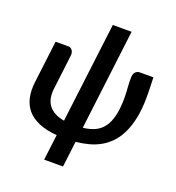

<svg xmlns="http://www.w3.org/2000/svg" viewBox="-156 -846 1045 1139"><g transform="rotate(20 367.0 -277.0)"><path d="M693 -513Q693.5 -500 694 -483.5Q694.5 -467 695 -450Q695.5 -433 695.8 -418Q696 -403 696 -393Q696 -318.5 684.8 -261.2Q673.5 -204 653.2 -161Q633 -118 605 -88.2Q577 -58.5 543 -39.2Q509 -20 470.2 -9.8Q431.5 0.5 390 4.5L370 167.5H251L271 5.5Q203.5 0 156.8 -19.8Q110 -39.5 82.5 -72Q55 -104.5 45.5 -149Q36 -193.5 43 -248.5L75.5 -513H158Q165.5 -513 171.5 -509Q177.5 -505 181.8 -498.8Q186 -492.5 187.8 -484.2Q189.5 -476 188.5 -467.5L162 -248.5Q153.5 -179.5 185.2 -140.2Q217 -101 282.5 -90L360.5 -722.5H479L401.5 -88.5Q443 -93 475.2 -107.5Q507.5 -122 529.2 -151.2Q551 -180.5 562.2 -226.8Q573.5 -273 573.5 -341Q573.5 -361.5 572.2 -379Q571 -396.5 570 -412.5Q569 -428.5 568.5 -443.5Q568 -458.5 569 -473.5Q571.5 -495 583 -504Q594.5 -513 607 -513Z"/></g></svg>

Font: Lato 2
Style: Bold Italic
Weight: 700
Italic angle: -7°
Designer: Lukasz Dziedzic with Adam Twardoch and Botio Nikoltchev
Foundry: tyPoland Lukasz Dziedzic
Version: Version 2.015; 2015-08-06; http://www.latofonts.com/